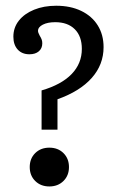

<svg xmlns="http://www.w3.org/2000/svg" viewBox="-20 -651 415 682"><path d="M270.7 -477.3Q270.7 -522.3 245.6 -547.2Q220.6 -572.2 176.1 -572.2Q149.4 -572.2 132.2 -563.5Q115 -554.8 115 -541.2Q115 -537 117.1 -532.8Q119.2 -528.6 121 -524.4Q125.2 -517.7 127.7 -511.5Q130.2 -505.4 130.2 -497.2Q130.2 -479.3 118 -468.8Q105.7 -458.2 84.5 -458.2Q58.2 -458.2 42.8 -475.1Q27.5 -492 27.5 -520.6Q27.5 -553 47 -577.7Q66.5 -602.4 101.1 -616.5Q135.6 -630.6 179.7 -630.6Q230.2 -630.6 268.2 -612.4Q306.2 -594.2 327 -561.1Q347.9 -527.9 347.9 -483.5Q347.9 -421.4 305.8 -374Q263.7 -326.6 184.2 -298.4V-190.5H127.7V-329.8Q197.9 -350.2 234.3 -387.8Q270.7 -425.4 270.7 -477.3ZM85.6 -57.6Q85.6 -87.8 105.1 -107.2Q124.7 -126.5 155.3 -126.5Q185.9 -126.5 205.4 -107.2Q225 -87.8 225 -57.6Q225 -27.4 205.4 -8.1Q185.8 11.3 155.3 11.3Q124.7 11.3 105.1 -8.1Q85.6 -27.4 85.6 -57.6Z"/></svg>

Font: Playfair Micro SmCond SmLight
Style: Regular
Weight: 360
Width: 4
Designer: Claus Eggers Sørensen
Foundry: Claus Eggers Sørensen
Version: Version 2.100;Glyphs 3.2 (3219)